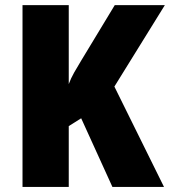

<svg xmlns="http://www.w3.org/2000/svg" viewBox="-20 -734 667 754"><path d="M624 0H421.4L298.8 -269.5L250 -238.8V0H68.4V-713.9H250V-403.8Q258.3 -426.3 271.2 -449.2Q284.2 -472.2 298.3 -495.1L430.7 -713.9H627.4L429.2 -394Z"/></svg>

Font: Open Sans SemiCondensed ExtraBold
Style: Regular
Weight: 800
Width: 4
Designer: Monotype Design Team
Foundry: Monotype Imaging Inc.
Version: Version 3.000